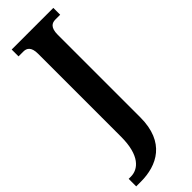

<svg xmlns="http://www.w3.org/2000/svg" viewBox="-329 -732 991 991"><g transform="rotate(-45 166.5 -237.0)"><path d="M-17 240H16C136 240 250 184 250 3V-600C250 -652 272 -664 297 -664H332V-714H28V-664H64C87 -664 109 -652 109 -603V4C109 140 53 185 -1 185H-17Z"/></g></svg>

Font: Noto Serif Tamil Condensed
Style: Bold
Weight: 700
Width: 3
Designer: Indian Type Foundry, Tom Grace, and the Monotype Design Team
Foundry: Monotype Imaging Inc.
Version: Version 2.004